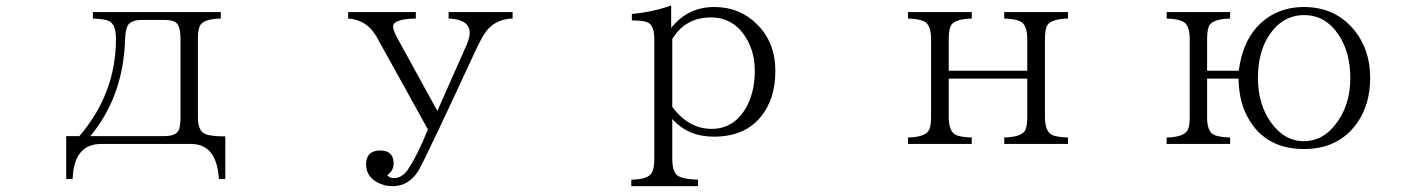

<svg xmlns="http://www.w3.org/2000/svg" viewBox="-20 -567 5040 684"><path d="M311 -523.9H766.6V-501Q709 -499.5 694.8 -479Q685.1 -466.3 685.1 -429.2V-148.9Q685.1 -100.6 710.9 -89.8Q730.5 -81.1 782.7 -81.1V70.8H759.8Q752.4 -54.2 660.2 -54.2H340.8Q243.2 -54.2 238.8 70.8H215.8V-82H262.7Q393.1 -234.4 393.1 -428.2Q393.1 -480.5 368.2 -492.2Q351.6 -499.5 311 -501ZM301.8 -82H564Q605.5 -82 616.2 -102.1Q623 -116.2 623 -148.9V-429.2Q623 -471.2 608.9 -484.9Q596.7 -496.1 564 -496.1H486.8Q447.3 -496.1 435.1 -476.1Q427.2 -462.4 425.8 -429.2Q419.9 -224.1 301.8 -82Z M1220.2 -523.9H1461.4V-501Q1380.4 -499.5 1380.4 -472.2Q1380.4 -460.4 1394 -434.1L1538.1 -171.9L1642.1 -406.7Q1653.3 -433.6 1653.3 -449.7Q1653.3 -498 1578.1 -501V-523.9H1806.2V-501Q1750 -499.5 1716.3 -460.9Q1698.7 -440.4 1671.4 -380.9Q1495.6 -1 1470.2 42Q1435.5 96.2 1379.4 96.2Q1346.7 96.2 1321.3 81.1Q1284.2 59.1 1284.2 19Q1284.2 -30.8 1334.5 -30.8Q1382.3 -30.8 1382.3 15.1Q1382.3 41.5 1359.4 57.1Q1367.7 67.4 1383.3 67.4Q1412.1 67.4 1433.1 37.1Q1466.8 -12.7 1504.4 -106L1323.2 -433.1Q1288.6 -496.6 1220.2 -501Z M2229 96.2V73.2Q2288.1 71.8 2300.8 50.3Q2311 35.6 2311 -2V-427.2Q2311 -476.6 2287.1 -487.3Q2272.9 -494.1 2231 -494.1V-517.1Q2306.2 -524.4 2371.1 -547.4V-467.3Q2429.7 -542 2524.9 -542Q2615.2 -542 2676.3 -481Q2742.2 -416.5 2742.2 -314Q2742.2 -215.3 2691.9 -152.8Q2634.3 -80.1 2522.9 -80.1Q2430.7 -80.1 2375 -143.1V-2Q2375 44.4 2393.1 58.1Q2412.6 71.8 2466.8 73.2V96.2ZM2375 -186Q2433.6 -107.9 2515.1 -107.9Q2589.8 -107.9 2632.8 -174.8Q2668.9 -231.9 2668.9 -314.9Q2668.9 -375.5 2643.1 -422.9Q2598.1 -504.9 2512.7 -504.9Q2421.9 -504.9 2375 -428.2Z M3214.8 -523.9H3441.9V-501Q3385.7 -499.5 3369.6 -479Q3359.9 -464.8 3359.9 -427.7V-314.9H3639.6V-427.7Q3639.6 -479 3614.7 -490.7Q3597.7 -499.5 3557.6 -501V-523.9H3784.7V-501Q3728.5 -499.5 3712.4 -479Q3702.6 -464.8 3702.6 -427.7V-149.9Q3702.6 -99.6 3727.5 -86.4Q3744.1 -78.6 3784.7 -77.1V-54.2H3557.6V-77.1Q3613.8 -78.6 3629.9 -99.1Q3639.6 -111.8 3639.6 -149.9V-287.1H3359.9V-149.9Q3359.9 -99.6 3384.8 -86.4Q3401.4 -78.6 3441.9 -77.1V-54.2H3214.8V-77.1Q3271 -78.6 3286.6 -99.1Q3296.9 -111.8 3296.9 -149.9V-427.7Q3296.9 -479 3272 -490.7Q3254.9 -499.5 3214.8 -501Z M4280.3 -314.9H4393.1Q4405.3 -410.2 4455.1 -467.8Q4521.5 -542 4625.5 -542Q4737.3 -542 4805.2 -459Q4861.3 -389.2 4861.3 -289.1Q4861.3 -194.8 4813.5 -127Q4747.6 -36.1 4625.5 -36.1Q4477.1 -36.1 4417 -165Q4393.6 -216.8 4392.1 -287.1H4280.3V-147.9Q4280.3 -98.1 4305.2 -86.4Q4323.2 -78.6 4362.3 -77.1V-54.2H4136.2V-77.1Q4192.4 -78.6 4208 -99.1Q4218.3 -111.8 4218.3 -147.9V-427.7Q4218.3 -479 4193.4 -490.7Q4176.3 -499.5 4136.2 -501V-523.9H4362.3V-501Q4306.2 -499.5 4290 -479Q4280.3 -466.3 4280.3 -427.7ZM4626.5 -513.2Q4546.4 -513.2 4498.5 -437Q4461.4 -377.9 4461.4 -289.1Q4461.4 -197.8 4506.3 -132.8Q4554.7 -64 4625.5 -64Q4690.4 -64 4736.3 -122.1Q4790.5 -189.5 4790.5 -289.1Q4790.5 -379.9 4749.5 -441.9Q4702.6 -513.2 4626.5 -513.2Z"/></svg>

Font: I.Ming
Style: Regular
Weight: 400
Designer: Ichiten Fonts Project
Version: Version 6.11; Dec 27, 2019